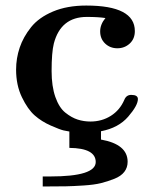

<svg xmlns="http://www.w3.org/2000/svg" viewBox="-20 -473 551 692"><path d="M38 -222Q38 -263 51 -301.5Q64 -340 92 -375Q120 -410 171 -431.5Q222 -453 291 -453Q466 -453 466 -361Q466 -333 447.5 -316Q429 -299 403 -299Q377 -299 359 -316Q341 -333 341 -360Q341 -385 360 -408Q334 -412 293 -412Q199 -412 174 -316Q166 -284 166 -217Q166 -162 179.5 -123.5Q193 -85 215.5 -67Q238 -49 260 -42Q282 -35 306 -35Q347 -35 379.5 -55.5Q412 -76 428 -113Q435 -131 453 -131Q477 -131 477 -116Q477 -93 442 -52.5Q407 -12 344 0V30Q440 47 440 110Q440 131 428 146.5Q416 162 392 171.5Q368 181 344 187Q320 193 281.5 195.5Q243 198 217.5 198.5Q192 199 152 199H134V163H161Q325 163 325 111Q325 61 230 60V1Q222 0 209 -3Q196 -6 163 -20.5Q130 -35 105 -57Q80 -79 59 -122.5Q38 -166 38 -222Z"/></svg>

Font: CMU Serif
Style: Bold
Weight: 700
Version: Version 0.7.0